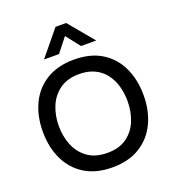

<svg xmlns="http://www.w3.org/2000/svg" viewBox="-166 -1077 1097 1212"><g transform="rotate(-20 382.5 -470.5)"><path d="M382 8Q273 8 197.5 -38.5Q122 -85 83 -167Q44 -249 44 -353Q44 -458 83 -540Q122 -622 198 -668.5Q274 -715 383 -715Q493 -715 568 -669Q643 -623 682 -541Q721 -459 721 -354Q721 -250 682 -168Q643 -86 567.5 -39Q492 8 382 8ZM383 -89Q463 -89 514 -126Q565 -163 589 -223Q613 -283 613 -353Q613 -406 599.5 -454Q586 -502 558 -539Q530 -576 486 -597Q442 -618 383 -618Q304 -618 252.5 -581Q201 -544 176 -484Q151 -424 151 -353Q151 -283 175.5 -223Q200 -163 251.5 -126Q303 -89 383 -89ZM207 -780 346 -949H417L558 -780H456L382 -874L308 -780Z"/></g></svg>

Font: Onest Medium
Style: Regular
Weight: 500
Designer: Dmitri Voloshin, Andrey Kudryavtsev
Foundry: Dmitri Voloshin, Andrey Kudryavtsev
Version: Version 1.000;gftools[0.9.33]